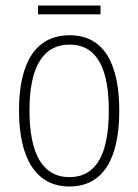

<svg xmlns="http://www.w3.org/2000/svg" viewBox="-20 -760 502 697"><path d="M345 -740H118V-708H345ZM413 -358C413 -526 359 -632 233 -632C111 -632 49 -535 49 -359C49 -183 112 -83 232 -83C353 -83 413 -182 413 -358ZM87 -359C87 -512 133 -598 233 -598C336 -598 375 -504 375 -359C375 -201 330 -117 232 -117C133 -117 87 -205 87 -359Z"/></svg>

Font: Noto Sans Telugu UI Condensed ExtraLight
Style: Regular
Weight: 200
Width: 3
Designer: Jelle Bosma - Monotype Design Team
Foundry: Monotype Imaging Inc.
Version: Version 2.005